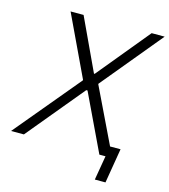

<svg xmlns="http://www.w3.org/2000/svg" viewBox="-150 -796 906 1027"><g transform="rotate(15 302.5 -282.5)"><path d="M-29 0H42L303 -315H310L460 0H494L471 135H530L562 -57H504L357 -362V-365L634 -700H562L324 -411H320L185 -700H113L272 -364V-361Z"/></g></svg>

Font: Fixel Display Light
Style: Italic
Weight: 300
Italic angle: -10°
Designer: AlfaBravo + MacPaw
Foundry: Kyrylo Tkachov, Marchela Mozhyna, Serhii Makarenko, Maria Weinstein, Zakhar Kryvoshyya
Version: Version 1.210;Glyphs 3.2 (3217)